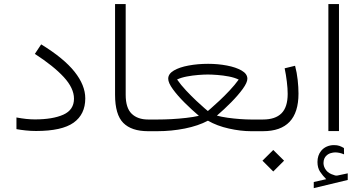

<svg xmlns="http://www.w3.org/2000/svg" viewBox="-20 -658 1807 963"><path d="M62.5 -68.8Q88.4 -64 111.1 -61.5Q133.8 -59.1 154.8 -59.1Q244.6 -59.1 297.9 -83Q351.1 -106.9 351.1 -163.1Q351.1 -215.8 299.8 -271.5Q248.5 -327.1 154.8 -387.7L186.5 -435.5Q299.8 -366.2 353.8 -298.3Q407.7 -230.5 407.7 -164.6Q407.7 -84.5 349.1 -42.7Q290.5 -1 161.1 -1Q134.8 -1 109.6 -3.7Q84.5 -6.3 62.5 -10.3Z M737.3 0H722.7Q639.6 0 598.4 -41.5Q557.1 -83 557.1 -183.1V-637.7H610.4V-182.6Q610.4 -116.7 640.4 -87.6Q670.4 -58.6 722.7 -58.6H737.3Z M1067.9 -78.1Q1090.8 -71.8 1122.1 -67.4Q1153.3 -63 1184.6 -60.8Q1215.8 -58.6 1237.8 -58.6H1260.3V0H1237.8Q1187.5 0 1128.2 -13.2Q1068.8 -26.4 1022.9 -52.7Q974.6 -26.9 907.2 -13.4Q839.8 0 770 0H717.8V-58.6H771.5Q802.7 -58.6 840.1 -60.5Q877.4 -62.5 913.8 -66.7Q950.2 -70.8 977.5 -77.1Q941.9 -107.4 906.2 -142.8Q870.6 -178.2 847.2 -210.4Q823.7 -242.7 823.7 -263.2Q823.7 -287.6 851.8 -304.2Q879.9 -320.8 925.8 -329.3Q971.7 -337.9 1023.9 -337.9Q1073.2 -337.9 1118.2 -329.3Q1163.1 -320.8 1191.9 -304.2Q1220.7 -287.6 1220.7 -263.2Q1220.7 -244.1 1197.8 -212.4Q1174.8 -180.7 1139.6 -145Q1104.5 -109.4 1067.9 -78.1ZM1022.5 -284.2Q1002.9 -284.2 974.6 -282Q946.3 -279.8 917.5 -274.4Q888.7 -269 868.2 -259.3Q887.2 -231.9 913.3 -204.1Q939.5 -176.3 964.4 -152.8Q989.3 -129.4 1005.9 -115.2Q1022.5 -101.1 1022.5 -101.1Q1022.5 -101.1 1039.1 -115.5Q1055.7 -129.9 1080.6 -153.1Q1105.5 -176.3 1131.6 -204.1Q1157.7 -231.9 1177.2 -258.8Q1156.2 -269 1127.7 -274.4Q1099.1 -279.8 1070.6 -282Q1042 -284.2 1022.5 -284.2Z M1477.1 -188.5Q1477.1 0 1298.8 0H1240.7V-58.6H1298.8Q1360.8 -58.6 1391.8 -89.6Q1422.9 -120.6 1422.9 -187Q1422.9 -213.9 1418.7 -248.3Q1414.6 -282.7 1407.7 -315.4L1460 -328.1Q1469.2 -293.5 1473.1 -256.8Q1477.1 -220.2 1477.1 -188.5ZM1296.4 147.9 1350.6 94.2 1404.8 147.9 1350.6 202.1Z M1616.2 240.7Q1599.1 223.6 1585.7 203.9Q1572.3 184.1 1572.3 154.3Q1572.3 121.6 1590.3 99.1Q1602.1 84.5 1619.1 77.1Q1636.2 69.8 1654.3 69.8Q1671.9 69.8 1682.6 73.7Q1693.4 77.6 1705.1 84.5L1705.6 116.2Q1683.1 106.4 1661.1 106.4Q1651.4 106.4 1639.2 109.9Q1627 113.3 1617.7 122.1Q1610.8 127.9 1606.7 137.5Q1602.5 147 1602.5 160.6Q1603 179.2 1615.7 195.8Q1628.4 212.4 1654.3 219.7Q1655.8 220.2 1658.9 221.4Q1662.1 222.7 1667 222.7Q1670.9 222.7 1673.3 222.2L1724.1 211.4V244.6L1553.7 285.6V254.9ZM1627 -637.7H1680.2V-0.5H1627Z"/></svg>

Font: Vazir Thin WOL
Style: Thin-WOL
Weight: 100
Designer: Saber Rastikerdar
Foundry: Saber Rastikerdar
Version: Version 30.0.0